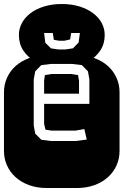

<svg xmlns="http://www.w3.org/2000/svg" viewBox="-22 -947 622 967"><path d="M364.3 -668.9Q413.6 -668.9 453.6 -654.3Q493.7 -639.6 521.7 -614.3Q549.8 -588.9 564.9 -554.9Q580.1 -521 580.1 -482.9V-186Q580.1 -147.9 564.9 -114Q549.8 -80.1 521.7 -54.7Q493.7 -29.3 453.6 -14.6Q413.6 0 364.3 0H213.9Q164.6 0 124.5 -14.6Q84.5 -29.3 56.4 -54.7Q28.3 -80.1 13.2 -114Q-2 -147.9 -2 -186V-482.9Q-2 -521 13.2 -554.9Q28.3 -588.9 56.4 -614.3Q84.5 -639.6 124.5 -654.3Q164.6 -668.9 213.9 -668.9ZM428.2 -546.9 420.9 -587.9 390.1 -619.1 340.8 -625H234.9L186 -619.1L155.3 -587.9L147.9 -546.9V-314.9L155.3 -273.9L186 -243.2L234.9 -236.8H357.9L415 -244.1L402.8 -296.9L356.9 -289.1H238.3L207 -293.9L200.2 -323.2V-423.8H428.2ZM200.2 -475.1V-541L204.1 -568.8L238.3 -574.2H337.9L371.1 -568.8L376 -540V-475.1ZM158.2 -634.8Q116.7 -659.7 95 -693.1Q73.2 -726.6 73.2 -771Q73.2 -802.7 88.4 -831.1Q103.5 -859.4 131.6 -880.6Q159.7 -901.9 199.7 -914.3Q239.7 -926.8 289.1 -926.8Q338.9 -926.8 378.7 -914.3Q418.5 -901.9 446.8 -880.6Q475.1 -859.4 490.2 -831.1Q505.4 -802.7 505.4 -771Q505.4 -726.6 483.4 -693.1Q461.4 -659.7 420.4 -634.8ZM206.1 -731.9 234.4 -703.6 272.5 -697.8H307.1L345.2 -703.6L374 -732.9L380.4 -780.8H336.4L331.1 -748.5L302.2 -741.7H276.4L249 -746.6L244.1 -780.8H200.2Z"/></svg>

Font: Monofett
Style: Regular
Weight: 400
Designer: vernon adams
Foundry: vernon adams
Version: Version 1.000